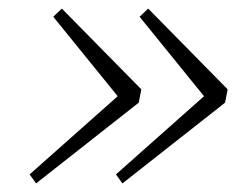

<svg xmlns="http://www.w3.org/2000/svg" viewBox="-20 -476 587 447"><path d="M325 -456 510 -268 504 -237 265 -49 250 -70 455 -252 305 -437ZM124 -456 309 -268 303 -237 64 -49 49 -70 254 -252 104 -437Z"/></svg>

Font: Source Serif Pro Light
Style: Italic
Weight: 300
Italic angle: -12°
Designer: Frank Grießhammer
Foundry: Adobe Systems Incorporated
Version: Version 3.001;hotconv 1.0.111;makeotfexe 2.5.65597